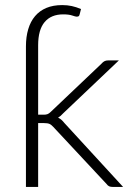

<svg xmlns="http://www.w3.org/2000/svg" viewBox="-20 -735 516 755"><path d="M130 -284H153Q160 -284 166.2 -286Q172.5 -288 180 -295.5L379.5 -485Q384.5 -491 390.5 -494.2Q396.5 -497.5 405.5 -497.5H447.5L228 -289Q219 -278.5 208.5 -272.5Q216.5 -268.5 222.2 -263.2Q228 -258 233.5 -251L464 0H422.5Q415.5 0 409.8 -2.2Q404 -4.5 399 -11.5L190 -235.5Q186 -240 182.2 -243Q178.5 -246 174.5 -247.8Q170.5 -249.5 165.2 -250.2Q160 -251 152.5 -251H130V0H82V-552.5Q82 -590 91 -620.2Q100 -650.5 117.8 -671.5Q135.5 -692.5 162.2 -703.8Q189 -715 224.5 -715Q245 -715 262.2 -711.2Q279.5 -707.5 298.5 -699.5L293.5 -679.5Q292 -672.5 288.8 -671Q285.5 -669.5 281.5 -669.5Q277 -669.5 264 -674Q251 -678.5 228.5 -678.5Q181 -678.5 155.5 -648.2Q130 -618 130 -557Z"/></svg>

Font: Lato Light
Style: Regular
Weight: 300
Designer: Lukasz Dziedzic
Foundry: tyPoland Lukasz Dziedzic
Version: Version 2.007; 2014-02-27